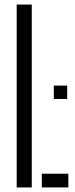

<svg xmlns="http://www.w3.org/2000/svg" viewBox="-20 -820 330 840"><path d="M53 0V-800H119V0ZM163 0V-60H279V0ZM215.5 -387V-445.5H274V-387Z"/></svg>

Font: Big Shoulders Stencil Display
Style: Regular
Weight: 400
Designer: Patric King
Foundry: XO Type Co
Version: Version 1.000